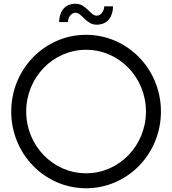

<svg xmlns="http://www.w3.org/2000/svg" viewBox="-20 -996 920 1026"><path d="M760 -400C760 -218 617 -70 440 -70C263 -70 120 -218 120 -400C120 -582 263 -730 440 -730C617 -730 760 -582 760 -400ZM840 -400C840 -627 661 -810 440 -810C219 -810 40 -627 40 -400C40 -173 219 10 440 10C661 10 840 -173 840 -400ZM384 -928C417 -928 440 -864 496 -864C560 -864 584 -914 584 -962H537C537 -938 520 -912 496 -912C464 -912 440 -976 384 -976C320 -976 296 -926 296 -878H343C343 -902 360 -928 384 -928Z"/></svg>

Font: Gauge
Style: Regular
Weight: 400
Designer: Daniel Pimley
Foundry: Daniel Pimley
Version: Version 1.004;PS 001.001;hotconv 1.0.56